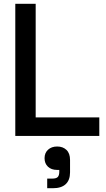

<svg xmlns="http://www.w3.org/2000/svg" viewBox="-20 -720 560 1017"><path d="M61 0V-700H169V-98H506V0ZM230 277V226H257Q278 226 286 217.5Q294 209 294 190V180H282Q252 180 234 163Q216 146 216 118Q216 90 234.5 73Q253 56 283 56Q313 56 332 74Q351 92 351 127V193Q351 234 328 255.5Q305 277 260 277Z"/></svg>

Font: Space Grotesk Frontify Medium
Style: Regular
Weight: 500
Designer: Florian Karsten
Version: Version 2.000